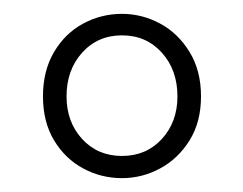

<svg xmlns="http://www.w3.org/2000/svg" viewBox="-20 -704 351 277"><path d="M156 -447Q126 -447 100 -461Q74 -475 58 -501.5Q42 -528 42 -565Q42 -602 58 -629Q74 -656 100 -670Q126 -684 156 -684Q185 -684 211 -670Q237 -656 253.5 -629Q270 -602 270 -565Q270 -528 253.5 -501.5Q237 -475 211 -461Q185 -447 156 -447ZM156 -479Q191 -479 213.5 -503.5Q236 -528 236 -565Q236 -603 213.5 -628Q191 -653 156 -653Q121 -653 98.5 -628Q76 -603 76 -565Q76 -528 98.5 -503.5Q121 -479 156 -479Z"/></svg>

Font: Source Sans 3 ExtraLight Light
Style: Regular
Weight: 300
Version: Version 3.052;hotconv 1.1.0;makeotfexe 2.6.0